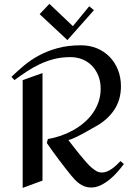

<svg xmlns="http://www.w3.org/2000/svg" viewBox="-20 -939 678 975"><path d="M608.9 -106Q595.7 -87.9 577.6 -67.1Q559.6 -46.4 538.1 -28.6Q516.6 -10.7 492.4 1.2Q468.3 13.2 442.9 13.2Q425.8 13.2 411.1 8.1Q396.5 2.9 384 -5.9Q371.6 -14.6 360.6 -26.1Q349.6 -37.6 339.8 -49.8Q307.6 -89.8 277.1 -130.4Q246.6 -170.9 217.8 -212.9L223.1 -232.9Q254.9 -238.3 287.4 -249.3Q319.8 -260.3 349.6 -276.6Q379.4 -293 405.3 -314.7Q431.2 -336.4 450.2 -363Q469.2 -389.6 480.2 -421.1Q491.2 -452.6 491.2 -488.8Q491.2 -523.4 480 -552.7Q468.8 -582 448.5 -603.5Q428.2 -625 399.9 -637Q371.6 -648.9 336.9 -648.9Q293 -648.9 254.6 -639.2Q216.3 -629.4 181.9 -613Q147.5 -596.7 115.7 -575.7Q84 -554.7 53.2 -532.2L38.1 -548.8Q67.4 -577.1 101.3 -605.7Q135.3 -634.3 177.7 -657.2Q220.2 -680.2 272.7 -694.6Q325.2 -709 391.1 -709Q435.5 -709 472.9 -693.4Q510.3 -677.7 537.1 -649.9Q564 -622.1 579.1 -584Q594.2 -545.9 594.2 -501Q594.2 -431.2 559.1 -379.6Q523.9 -328.1 463.9 -295.9Q456.5 -292 445.6 -285.6Q434.6 -279.3 421.6 -272Q408.7 -264.6 395 -257.3Q381.3 -250 368.7 -243.9Q356 -237.8 345.2 -233.4Q334.5 -229 327.1 -228Q337.4 -214.4 352.3 -195.3Q367.2 -176.3 383.3 -156.2Q399.4 -136.2 415.3 -118.2Q431.2 -100.1 443.8 -88.9Q456.1 -78.6 468.5 -70.8Q481 -63 498 -63Q511.2 -63 524.4 -68.6Q537.6 -74.2 549.8 -83Q562 -91.8 572.8 -102.1Q583.5 -112.3 591.8 -121.1ZM195.8 -22 95.2 15.1V-532.2L195.8 -567.9ZM457 -887.2 322.3 -735.4 181.2 -867.2 231 -919.4 350.1 -806.2 433.1 -907.2Z"/></svg>

Font: Redressed
Style: Regular
Weight: 400
Designer: Astigmatic (AOETI)
Foundry: Astigmatic (AOETI)
Version: Version 1.001